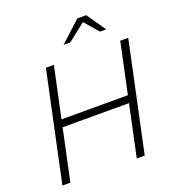

<svg xmlns="http://www.w3.org/2000/svg" viewBox="-160 -1035 1037 1155"><g transform="rotate(-20 358.0 -457.0)"><path d="M40 0 189 -700H240L171 -376H596L665 -700H716L567 0H516L586 -329H161L91 0ZM336 -793 468 -914H525L609 -793H569L492 -882L379 -793Z"/></g></svg>

Font: Red Hat Text VF
Style: Italic
Weight: 300
Italic angle: -12°
Designer: Pentagram, MCKL
Foundry: Pentagram, MCKL
Version: Version 1.023